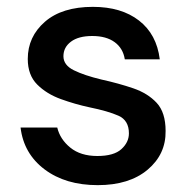

<svg xmlns="http://www.w3.org/2000/svg" viewBox="-20 -528 552 560"><path d="M265 12Q171 12 110 -34Q49 -80 40 -156H147Q155 -122 185 -97.5Q215 -73 264 -73Q312 -73 334 -93Q356 -113 356 -139Q356 -177 325.5 -190.5Q295 -204 241 -215Q199 -224 157.5 -239Q116 -254 88.5 -281.5Q61 -309 61 -356Q61 -421 111 -464.5Q161 -508 251 -508Q334 -508 385.5 -468Q437 -428 446 -355H344Q339 -387 314.5 -405Q290 -423 249 -423Q209 -423 187 -406.5Q165 -390 165 -364Q165 -338 195.5 -323Q226 -308 276 -296Q326 -285 368.5 -270.5Q411 -256 437 -228Q463 -200 463 -146Q464 -78 410.5 -33Q357 12 265 12Z"/></svg>

Font: DeepMind Sans Medium
Style: Regular
Weight: 500
Designer: Jonny Pinhorn / Modifications: Colophon Foundry
Foundry: Colophon Foundry
Version: Version 1.002; ttfautohint (v1.8.2)